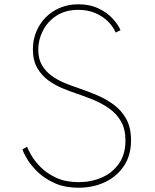

<svg xmlns="http://www.w3.org/2000/svg" viewBox="-20 -860 724 896"><path d="M347.5 16Q280 16 231.8 -6.8Q183.5 -29.5 152 -61.2Q120.5 -93 104.2 -122Q88 -151 84.5 -163L106.5 -175Q111 -161.5 126.5 -134.8Q142 -108 170.5 -79.2Q199 -50.5 242.8 -30.2Q286.5 -10 347.5 -10Q406 -10 455.5 -31.8Q505 -53.5 535.2 -96.8Q565.5 -140 565.5 -204Q565.5 -256.5 545.2 -292.5Q525 -328.5 491 -352.8Q457 -377 415.8 -394Q374.5 -411 332.5 -425Q304.5 -434.5 270.5 -448.5Q236.5 -462.5 205.2 -485.2Q174 -508 153.8 -543Q133.5 -578 133.5 -630Q133.5 -674 149.2 -712Q165 -750 193.2 -778.8Q221.5 -807.5 260.5 -823.8Q299.5 -840 346 -840Q398 -840 437.8 -821.5Q477.5 -803 504 -775Q530.5 -747 542.5 -719L519.5 -708Q509.5 -733.5 485.8 -758Q462 -782.5 426.5 -798.2Q391 -814 345 -814Q285 -814 243.2 -786.5Q201.5 -759 180 -716.5Q158.5 -674 158.5 -628.5Q158.5 -585 176.2 -555.2Q194 -525.5 222.2 -505.5Q250.5 -485.5 283 -472.2Q315.5 -459 345.5 -449Q388.5 -434.5 431.8 -416.2Q475 -398 511.2 -371.2Q547.5 -344.5 569.5 -304.2Q591.5 -264 591.5 -205.5Q591.5 -134.5 558 -85Q524.5 -35.5 469.2 -9.8Q414 16 347.5 16Z"/></svg>

Font: Spartan Thin Thin
Style: Regular
Weight: 250
Version: Version 1.004